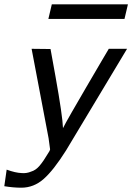

<svg xmlns="http://www.w3.org/2000/svg" viewBox="-27 -699 615 893"><path d="M198 -611 214 -679H568L552 -611ZM120 -472Q134 -472 164 -471.5Q194 -471 208 -471L231 -344Q264 -160 266 -103Q273 -118 307 -177.5Q341 -237 376 -296.5Q411 -356 444.5 -413.5Q478 -471 479 -472H564L280 1Q222 93 176 133.5Q130 174 72 174Q35 174 -7 167L4 90Q45 105 74 106Q97 108 118 99Q139 93 157 72Q175 51 198 12Q205 2 206 -4Q206 -9 199 -56Z"/></svg>

Font: Coval
Style: Book Italic
Weight: 350
Foundry: Context Ltd
Version: Version 001.000